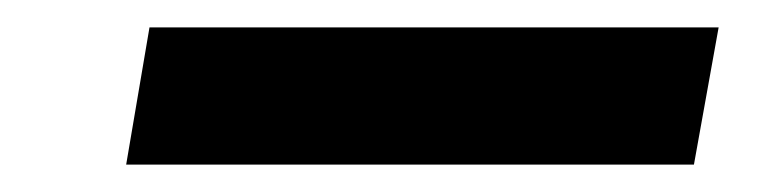

<svg xmlns="http://www.w3.org/2000/svg" viewBox="-20 -360 569 140"><path d="M72 -240 89 -340H504L486 -240Z"/></svg>

Font: DM Sans 11pt SemiBold
Style: Italic
Weight: 600
Italic angle: -10°
Version: Version 4.004;gftools[0.9.30]